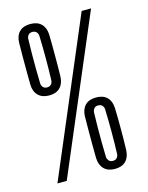

<svg xmlns="http://www.w3.org/2000/svg" viewBox="-121 -879 737 958"><g transform="rotate(-15 248.0 -400.0)"><path d="M55.5 0 395 -800H443.5L103.5 0ZM352 4.5Q316 4.5 296 -15.8Q276 -36 274.5 -72Q274 -107 273.8 -143.5Q273.5 -180 273.8 -216.8Q274 -253.5 274.5 -289Q276 -324.5 295.8 -344.5Q315.5 -364.5 352 -364.5Q389 -364.5 408.8 -344.5Q428.5 -324.5 430 -289Q431 -262.5 431.2 -235Q431.5 -207.5 431.5 -180Q431.5 -152.5 431.2 -125.2Q431 -98 430 -72Q428.5 -36 408.8 -15.8Q389 4.5 352 4.5ZM352 -37Q366 -37 373 -44.8Q380 -52.5 381 -64Q382 -89.5 382.5 -119Q383 -148.5 383 -179.2Q383 -210 382.5 -240Q382 -270 381 -296Q380.5 -307 373.2 -315.2Q366 -323.5 352 -323.5Q338.5 -323.5 331.5 -315.2Q324.5 -307 323.5 -295.5Q322.5 -261 322 -220Q321.5 -179 322 -138.5Q322.5 -98 323.5 -64Q324.5 -54 331.5 -45.5Q338.5 -37 352 -37ZM130 -434.5Q94 -434.5 73.8 -454.8Q53.5 -475 52.5 -511Q52 -546 51.8 -582.5Q51.5 -619 51.8 -655.8Q52 -692.5 52.5 -728Q53.5 -763.5 73.5 -783.5Q93.5 -803.5 130 -803.5Q166.5 -803.5 186.5 -783.5Q206.5 -763.5 208 -728Q208.5 -701.5 208.8 -674Q209 -646.5 209 -619Q209 -591.5 208.8 -564.2Q208.5 -537 208 -511Q206.5 -475 186.5 -454.8Q166.5 -434.5 130 -434.5ZM130 -476Q143.5 -476 150.8 -483.8Q158 -491.5 159 -503Q160 -528.5 160.5 -558Q161 -587.5 161 -618.2Q161 -649 160.5 -679Q160 -709 159 -735Q158.5 -746 151.2 -754.2Q144 -762.5 130 -762.5Q116.5 -762.5 109.2 -754.2Q102 -746 101.5 -734.5Q100.5 -700 100 -659Q99.5 -618 100 -577.5Q100.5 -537 101.5 -503Q102 -493 109.2 -484.5Q116.5 -476 130 -476Z"/></g></svg>

Font: Big Shoulders Display Thin
Style: Regular
Weight: 400
Version: Version 2.002